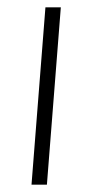

<svg xmlns="http://www.w3.org/2000/svg" viewBox="-20 -504 252 524"><path d="M108 0H66L104 -484H146Z"/></svg>

Font: Iunito ExtraLight
Style: Italic
Weight: 200
Italic angle: -4.541°
Designer: Vernon Adams
Foundry: Vernon Adams
Version: Version 2.001;November 30, 2019;FontCreator 12.0.0.2547 64-b